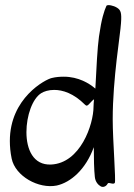

<svg xmlns="http://www.w3.org/2000/svg" viewBox="-20 -706 517 741"><path d="M447 -617C450 -657 446 -667 432 -676C418 -685 396 -689 391 -684C382 -664 372 -635 362 -565C356 -523 352 -442 348 -364C325 -384 283 -410 226 -410C212 -410 196 -409 180 -405C156 -400 18 -328 18 -162C18 -141 20 -118 25 -94C39 -26 129 24 199 10C253 -2 311 -52 342 -138C342 -96 343 -49 346 -23C348 -4 359 8 370 14C384 19 393 8 396 2C400 -4 417 8 423 0C428 -8 415 -163 415 -246C415 -404 445 -576 447 -617ZM341 -295C341 -225 290 -76 177 -71C108 -68 82 -130 82 -196C82 -259 105 -326 140 -347C150 -353 167 -359 189 -359C222 -359 264 -346 308 -302C314 -296 317 -296 331 -312C333 -315 338 -319 343 -323C342 -314 341 -303 341 -295Z"/></svg>

Font: Oregano
Style: Regular
Weight: 400
Designer: Astigmatic (AOETI)
Foundry: Astigmatic (AOETI)
Version: Version 1.000